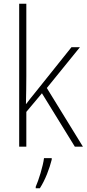

<svg xmlns="http://www.w3.org/2000/svg" viewBox="-20 -780 462 1021"><path d="M120 -375V-760H82V0H120V-185L203 -284L378 0H421L229 -312L405 -529H360L168 -289C150 -268 137 -250 119 -227H118C119 -278 120 -324 120 -375ZM255 69V61H214C209 103 185 180 170 213V221H192C221 176 243 117 255 69Z"/></svg>

Font: Noto Sans Myanmar SemiCondensed ExtraLight
Style: Regular
Weight: 200
Width: 4
Designer: Monotype Design Team
Foundry: Monotype Imaging Inc.
Version: Version 2.107